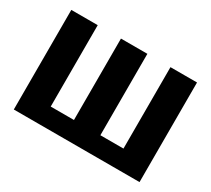

<svg xmlns="http://www.w3.org/2000/svg" viewBox="-133 -921 1265 1152"><g transform="rotate(30 499.5 -345.0)"><path d="M935 -690V0H751V-690ZM247 -690V0H64V-690ZM794 -126V0H238V-126ZM591 -690V0H408V-690Z"/></g></svg>

Font: Exo 2 ExtraBold
Style: Regular
Weight: 800
Designer: Natanael Gama
Foundry: Natanael Gama
Version: Version 2.010